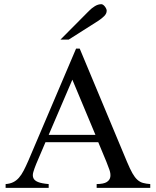

<svg xmlns="http://www.w3.org/2000/svg" viewBox="-20 -914 759 934"><path d="M450.2 0V-18.6Q484.9 -19 499.5 -28.6Q514.2 -38.1 516.6 -53.2Q519 -68.4 512.5 -87.6Q505.9 -106.9 497.6 -127L458 -222.2H201.2L156.2 -116.7Q147 -94.2 142.1 -77.1Q137.2 -60.1 142.3 -47.9Q147.5 -35.6 164.8 -28.6Q182.1 -21.5 216.8 -18.6V0H7.3V-18.6Q28.3 -20 43.9 -27.6Q59.6 -35.2 72 -49.3Q84.5 -63.5 95.2 -84.2Q106 -105 117.7 -131.8L350.1 -677.7H367.7L597.7 -127Q612.3 -92.3 624 -71.5Q635.7 -50.8 648.2 -39.6Q660.6 -28.3 675.5 -24.2Q690.4 -20 710.9 -18.6V0ZM332 -526.4 216.8 -257.8H444.3ZM499 -861.8Q499 -847.7 486.6 -835.4Q474.1 -823.2 458.5 -813L314 -721.2H273.9L412.6 -860.8Q425.3 -874 441.2 -883.8Q457 -893.6 473.1 -893.6Q477.1 -893.6 481.4 -890.6Q485.8 -887.7 489.7 -882.8Q493.7 -877.9 496.3 -872.3Q499 -866.7 499 -861.8Z"/></svg>

Font: Doulos SIL APac
Style: Regular
Weight: 400
Designer: Walt Agee, Victor Gaultney, Peter Martin, Debbi Hosken, Becca Hirsbrunner
Foundry: SIL International
Version: Version 5.000